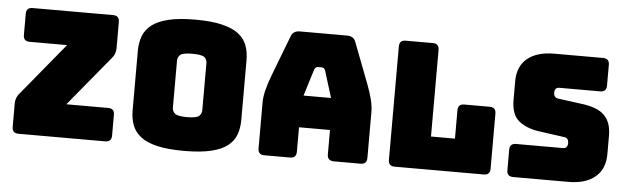

<svg xmlns="http://www.w3.org/2000/svg" viewBox="-48 -907 3567 1093"><g transform="rotate(5 1736.0 -360.0)"><path d="M578 0H82Q46 0 46 -36V-170Q46 -206 71 -232L314 -527H100Q64 -527 64 -563V-684Q64 -720 100 -720H560Q596 -720 596 -684V-535Q596 -498 571 -472L339 -191H578Q614 -191 614 -155V-36Q614 0 578 0Z M1339 -189Q1339 -143 1325.5 -105.5Q1312 -68 1278 -41Q1244 -14 1183.5 0.5Q1123 15 1029 15Q935 15 874.5 0.5Q814 -14 780 -41Q746 -68 732 -105.5Q718 -143 718 -189V-530Q718 -576 732 -613.5Q746 -651 780 -678Q814 -705 874.5 -720Q935 -735 1029 -735Q1123 -735 1183.5 -720Q1244 -705 1278 -678Q1312 -651 1325.5 -613.5Q1339 -576 1339 -530ZM945 -225Q945 -205 960 -191.5Q975 -178 1029 -178Q1084 -178 1098.5 -191.5Q1113 -205 1113 -225V-494Q1113 -514 1098.5 -527Q1084 -540 1029 -540Q975 -540 960 -527Q945 -514 945 -494Z M1670 -36Q1670 0 1634 0H1487Q1451 0 1451 -36V-300Q1451 -330 1460.5 -369Q1470 -408 1490 -460L1577 -687Q1588 -720 1628 -720H1897Q1936 -720 1947 -687L2034 -460Q2054 -408 2063.5 -369Q2073 -330 2073 -300V-36Q2073 0 2037 0H1886Q1847 0 1847 -36V-176H1670ZM1727 -510 1680 -358H1837L1790 -510Q1783 -527 1771 -527H1746Q1734 -527 1727 -510Z M2741 0H2232Q2196 0 2196 -36V-684Q2196 -720 2232 -720H2387Q2423 -720 2423 -684V-189H2560V-351Q2560 -387 2596 -387H2741Q2777 -387 2777 -351V-36Q2777 0 2741 0Z M3225 0H2909Q2873 0 2873 -36V-153Q2873 -189 2909 -189H3178Q3191 -189 3197.5 -197.5Q3204 -206 3204 -218Q3204 -235 3197.5 -243Q3191 -251 3178 -252L3028 -273Q2958 -284 2915.5 -319.5Q2873 -355 2873 -439V-544Q2873 -630 2928 -675Q2983 -720 3080 -720H3360Q3396 -720 3396 -684V-565Q3396 -529 3360 -529H3127Q3100 -529 3100 -499Q3100 -470 3127 -467L3276 -447Q3323 -440 3358 -422.5Q3393 -405 3412.5 -371Q3432 -337 3432 -281V-176Q3432 -91 3377 -45.5Q3322 0 3225 0Z"/></g></svg>

Font: Bungee Tint
Style: Regular
Weight: 400
Designer: David Jonathan Ross
Foundry: David Jonathan Ross
Version: Version 2.001